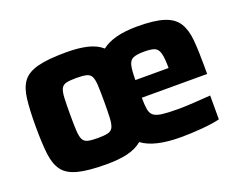

<svg xmlns="http://www.w3.org/2000/svg" viewBox="-89 -679 1061 848"><g transform="rotate(-20 441.5 -255.0)"><path d="M283 8Q198 8 149.5 -4.5Q101 -17 79 -46.5Q57 -76 51 -127Q45 -178 45 -256Q45 -333 51 -384Q57 -435 79 -464Q101 -493 149.5 -505.5Q198 -518 283 -518Q342 -518 383 -508Q424 -498 450 -475Q504 -518 617 -518Q697 -518 742 -503.5Q787 -489 807 -457Q827 -425 831.5 -375Q836 -325 836 -254V-215H529Q529 -181 532.5 -160.5Q536 -140 548.5 -130Q561 -120 588 -116.5Q615 -113 663 -113Q692 -113 735 -115.5Q778 -118 816 -121V-9Q785 -1 733 3.5Q681 8 632 8Q508 8 451 -35Q424 -12 383 -2Q342 8 283 8ZM529 -298H685Q685 -346 678.5 -368.5Q672 -391 655.5 -397Q639 -403 608 -403Q574 -403 557 -396Q540 -389 534.5 -366.5Q529 -344 529 -298ZM286 -114Q316 -114 333 -118Q350 -122 357 -136Q364 -150 365.5 -178.5Q367 -207 367 -256Q367 -304 365.5 -332.5Q364 -361 357 -374.5Q350 -388 333 -392Q316 -396 286 -396Q256 -396 239.5 -392Q223 -388 216 -374.5Q209 -361 207.5 -332.5Q206 -304 206 -256Q206 -207 207.5 -178.5Q209 -150 216 -136Q223 -122 239.5 -118Q256 -114 286 -114Z"/></g></svg>

Font: Saira
Style: Bold
Weight: 700
Designer: Hector Gatti with collaboration of the Omnibus-Type team
Foundry: Omnibus-Type
Version: Version 1.100; ttfautohint (v1.8.3)